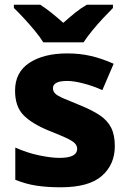

<svg xmlns="http://www.w3.org/2000/svg" viewBox="-20 -786 549 816"><path d="M468 -165Q468 -87 413 -38.5Q358 10 238 10Q180 10 134.5 3Q89 -4 45 -22V-159Q93 -137 145 -126Q197 -115 232 -115Q272 -115 290 -125Q308 -135 308 -153Q308 -167 297.5 -177.5Q287 -188 261 -200Q235 -212 187 -231Q116 -260 80 -296.5Q44 -333 44 -401Q44 -479 105 -519Q166 -559 266 -559Q320 -559 367 -548Q414 -537 463 -515L415 -403Q375 -421 334 -431.5Q293 -442 266 -442Q205 -442 205 -411Q205 -398 214.5 -388.5Q224 -379 249.5 -368Q275 -357 322 -338Q371 -318 403.5 -296.5Q436 -275 452 -244Q468 -213 468 -165ZM164 -606Q150 -629 127.5 -656Q105 -683 81.5 -708.5Q58 -734 39 -752V-766H151Q177 -749 200 -730.5Q223 -712 249 -689Q275 -712 299 -731.5Q323 -751 349 -766H460V-752Q443 -735 419 -709.5Q395 -684 372.5 -656.5Q350 -629 335 -606Z"/></svg>

Font: Noto Sans Khmer UI ExtraBold
Style: Regular
Weight: 800
Designer: Danh Hong and the Monotype Design Team
Foundry: Monotype Imaging Inc.
Version: Version 2.002; ttfautohint (v1.8.4.7-5d5b)